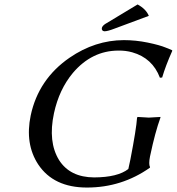

<svg xmlns="http://www.w3.org/2000/svg" viewBox="-20 -840 801 870"><path d="M570.8 -117.2Q597.7 -255.9 601.1 -307.1L604 -310.1Q606 -310.1 654.3 -307.1Q654.3 -307.1 707 -310.1V-307.1Q682.6 -239.7 661.1 -137.2L659.7 -130.9Q652.8 -95.7 659.7 -83L659.2 -80.1Q531.7 9.8 374 9.8Q223.1 9.8 153.3 -94.7Q92.3 -187.5 119.1 -316.9Q154.3 -481.4 295.4 -578.6Q410.6 -657.7 541 -658.2Q595.2 -658.2 649.7 -647Q704.1 -635.7 731.9 -624L759.3 -612.8L760.7 -609.9Q730 -541 714.8 -488.8L704.6 -487.8Q670.9 -577.1 579.1 -603Q549.3 -611.3 517.1 -610.8Q396.5 -610.8 310.5 -509.8Q248 -435.1 224.6 -327.1Q196.8 -197.3 247.6 -114.7Q297.4 -36.6 406.7 -36.1Q513.2 -36.6 561.5 -74.2ZM603.5 -819.8Q642.1 -798.8 654.3 -768.1L498 -710Q467.3 -698.2 453.1 -698.2Q439.9 -699.7 441.4 -712.9Q443.4 -723.1 459 -732.9Q460.4 -733.9 460.9 -733.9Z"/></svg>

Font: Linux Biolinum Slanted O
Style: Slanted
Weight: 400
Designer: Philipp H. Poll
Foundry: Philipp H. Poll
Version: Version 1.0.4